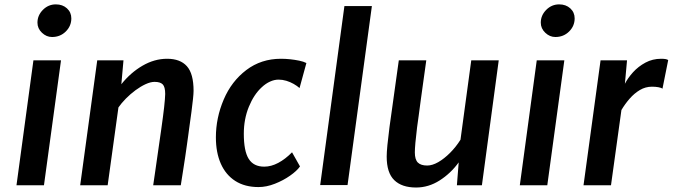

<svg xmlns="http://www.w3.org/2000/svg" viewBox="-20 -826 2999 856"><path d="M53.5 0 129 -557H252L176 0ZM212 -661Q187 -661 167 -680Q147 -699 147 -725Q147 -757.5 171.2 -782Q195.5 -806.5 229 -806.5Q259 -806.5 278.5 -788.8Q298 -771 298 -744Q298 -710 273.2 -685.5Q248.5 -661 212 -661Z M337.5 0 413.5 -557H530.5L521 -450.5Q562 -502 615.2 -533Q668.5 -564 725 -564Q783.5 -564 813.2 -530.8Q843 -497.5 843 -421Q843 -409.5 840.5 -385.2Q838 -361 833.5 -326.8Q829 -292.5 823 -250.5Q821.5 -238.5 819 -220.5Q816.5 -202.5 813.2 -179Q810 -155.5 805.8 -127.2Q801.5 -99 796.5 -67Q791.5 -35 786 0H663Q666.5 -22.5 671.5 -58.2Q676.5 -94 683.5 -142Q690.5 -190 699 -250Q707.5 -310 711.8 -348.2Q716 -386.5 716.5 -407Q716.5 -438.5 705.5 -449.8Q694.5 -461 669 -461Q651.5 -461 629.2 -450.8Q607 -440.5 584.2 -423.8Q561.5 -407 541.5 -386.8Q521.5 -366.5 508 -347L460 0Z M1132.5 8Q1071.5 8 1029 -19.2Q986.5 -46.5 964.5 -96.2Q942.5 -146 942.5 -213.5Q942.5 -300.5 977.5 -382.5Q1012 -463.5 1078.2 -513.8Q1144.5 -564 1232.5 -564Q1252.5 -564 1273.8 -561.8Q1295 -559.5 1314.2 -555.5Q1333.5 -551.5 1346 -545L1315.5 -433.5Q1304 -443.5 1289 -452Q1274 -460.5 1256.8 -465.8Q1239.5 -471 1222 -471Q1203 -471 1183.8 -462.2Q1164.5 -453.5 1147 -437Q1112 -405 1089.5 -350Q1067 -295 1067 -229.5Q1067 -152.5 1088.8 -117.8Q1110.5 -83 1158 -83Q1189 -83 1220.5 -99.8Q1252 -116.5 1282 -147L1317.5 -84Q1303.5 -64 1273.2 -42.8Q1243 -21.5 1205.5 -6.8Q1168 8 1132.5 8Z M1407.5 -1 1515.5 -799H1638L1529.5 -1Z M1835 10Q1771.5 10 1737.8 -22.8Q1704 -55.5 1704 -128Q1704 -146 1707.2 -179.5Q1710.5 -213 1716.5 -259.5Q1722.5 -303 1729.8 -354.5Q1737 -406 1744.2 -458.2Q1751.5 -510.5 1758 -557H1880.5Q1878.5 -543.5 1874.8 -515.8Q1871 -488 1866 -452.8Q1861 -417.5 1856 -380.5Q1851 -343.5 1846.8 -311.2Q1842.5 -279 1839.5 -258.5Q1834.5 -218 1832 -190Q1829.5 -162 1829.5 -146.5Q1829.5 -114.5 1843 -101.2Q1856.5 -88 1884.5 -88Q1907.5 -88 1934 -103.2Q1960.5 -118.5 1986.5 -144.5Q2012.5 -170.5 2033 -203L2081 -557H2203.5L2128.5 0H2017L2025 -102Q1989.5 -53 1940 -21.5Q1890.5 10 1835 10Z M2297.5 0 2373 -557H2496L2420 0ZM2456 -661Q2431 -661 2411 -680Q2391 -699 2391 -725Q2391 -757.5 2415.2 -782Q2439.5 -806.5 2473 -806.5Q2503 -806.5 2522.5 -788.8Q2542 -771 2542 -744Q2542 -710 2517.2 -685.5Q2492.5 -661 2456 -661Z M2581.5 0 2657.5 -557H2775.5L2766 -452.5Q2779 -478 2802.2 -503.8Q2825.5 -529.5 2857.5 -546.8Q2889.5 -564 2927.5 -564Q2952.5 -564 2959 -558L2933.5 -430.5Q2928 -435 2915.2 -437.2Q2902.5 -439.5 2886.5 -439.5Q2858 -439.5 2833 -424.8Q2808 -410 2787.2 -386.2Q2766.5 -362.5 2750.5 -335.5L2704 0Z"/></svg>

Font: Merriweather Sans Medium
Style: Italic
Weight: 500
Italic angle: -7.5°
Designer: Eben Sorkin
Foundry: Eben Sorkin
Version: Version 2.001